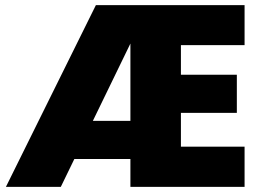

<svg xmlns="http://www.w3.org/2000/svg" viewBox="-20 -725 1011 745"><path d="M3 0 352 -705H929V-550H682V-435H899V-287H682V-156H929V0H486V-556L216 0ZM154 -108 237 -256H581V-108Z"/></svg>

Font: Parkinsans Light ExtraBold
Style: Regular
Weight: 800
Version: Version 1.000